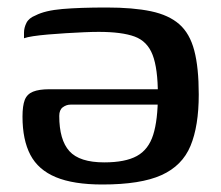

<svg xmlns="http://www.w3.org/2000/svg" viewBox="-20 -487 589 512"><path d="M264 -467Q335 -467 382.5 -457Q430 -447 458 -422.5Q486 -398 498 -352.5Q510 -307 510 -235Q510 -151 488 -98Q466 -45 410.5 -20Q355 5 253 5Q176 5 129 -14.5Q82 -34 61 -74Q40 -114 40 -176Q40 -205 46 -220.5Q52 -236 68 -242.5Q84 -249 111 -249H434Q434 -232 426 -220Q418 -208 396 -208H168Q157 -208 147.5 -201Q138 -194 138 -178Q138 -114 165 -84Q192 -54 258 -54Q314 -54 345 -71Q376 -88 388.5 -127.5Q401 -167 401 -234Q401 -304 387 -340.5Q373 -377 339 -389.5Q305 -402 243 -402Q226 -402 203.5 -401Q181 -400 156 -398.5Q131 -397 108 -395Q85 -393 68.5 -390.5Q52 -388 44 -385V-400Q44 -413 50.5 -426Q57 -439 75 -446Q100 -459 146.5 -463Q193 -467 264 -467Z"/></svg>

Font: Genos Thin Medium
Style: Regular
Weight: 500
Version: Version 1.010